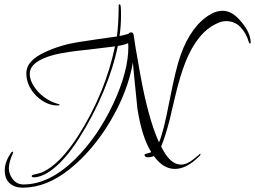

<svg xmlns="http://www.w3.org/2000/svg" viewBox="-20 -733 1182 890"><path d="M41 -26Q21 19 21 46.5Q21 74 39.5 98Q58 122 89 122Q208 122 328 5Q433 -99 504 -250Q575 -401 575 -516Q575 -527 574 -533Q554 -524 526 -520Q506 -420 459.5 -308.5Q413 -197 345.5 -90.5Q278 16 207 64Q167 89 137 89Q127 89 127 83.5Q127 78 138.5 76Q150 74 175 66Q258 29 344 -106Q468 -302 513 -518L390 -503Q287 -493 231 -479Q118 -449 118 -391Q118 -348 162 -302Q203 -263 250 -251Q256 -250 256 -248Q256 -244 248 -244Q193 -244 147 -290Q102 -336 102 -394Q102 -452 190 -492Q261 -525 344.5 -538Q428 -551 522 -564Q530 -626 530 -706Q530 -713 536 -713Q541 -713 541 -662.5Q541 -612 534 -566Q551 -569 575 -576Q580 -583 589 -583Q598 -583 600 -568Q603 -539 629 -395Q666 -186 717 -73Q737 -117 765.5 -264.5Q794 -412 817 -477Q867 -617 958 -668Q985 -683 1012 -683Q1058 -683 1100 -630Q1142 -580 1142 -535Q1142 -531 1139 -531Q1136 -531 1133 -539Q1121 -580 1094.5 -607.5Q1068 -635 1028 -635Q1007 -635 985 -624Q895 -583 840 -446Q815 -383 792.5 -288.5Q770 -194 766 -176Q745 -96 727 -54Q768 30 818 30Q846 30 877 5Q910 -21 907 -21Q909 -21 909 -16.5Q909 -12 903 -8Q845 50 790.5 50Q736 50 693 -10Q682 -4 666 -4Q650 -4 650 -16Q650 -19 662 -21.5Q674 -24 681 -28Q638 -96 617 -229Q599 -405 596 -443Q572 -307 491.5 -171.5Q411 -36 303.5 50.5Q196 137 85 137Q48 137 25 116.5Q2 96 2 56Q2 16 33 -27Q36 -30 38.5 -30Q41 -30 41 -26Z"/></svg>

Font: Ruthie
Style: Regular
Weight: 400
Designer: Robert E. Leuschke
Foundry: Robert E. Leuschke
Version: Version 1.003